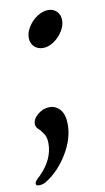

<svg xmlns="http://www.w3.org/2000/svg" viewBox="-86 -505 384 705"><g transform="rotate(-10 106.0 -152.0)"><path d="M58 -378Q58 -398 71 -418.5Q84 -439 104.5 -452.5Q125 -466 145 -466Q165 -466 177.5 -453.5Q190 -441 190 -420Q190 -400 177 -379.5Q164 -359 144 -345.5Q124 -332 104 -332Q84 -332 71 -344.5Q58 -357 58 -378ZM-10 154Q-10 150 -6 144.5Q-2 139 2.5 135Q7 131 10 128Q62 76 62 17Q62 -3 56 -14.5Q50 -26 39 -38Q32 -44 28.5 -49.5Q25 -55 25 -62Q25 -81 45 -97.5Q65 -114 89 -114Q112 -114 128 -95.5Q144 -77 144 -40Q144 13 111 68Q78 123 29 154Q16 162 2 162Q-10 162 -10 154Z"/></g></svg>

Font: Charm
Style: Bold
Weight: 700
Designer: Katatrad Aksorn Co.,Ltd.
Foundry: Cadson Demak Co.,Ltd.
Version: Version 1.001